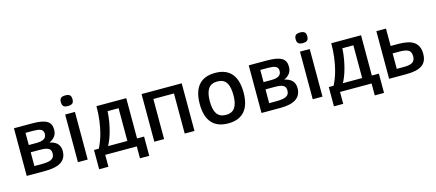

<svg xmlns="http://www.w3.org/2000/svg" viewBox="-57 -1285 4523 1994"><g transform="rotate(-15 2204.5 -288.0)"><path d="M502 -153.8Q502 -76.2 445.6 -38.1Q389.2 0 276.9 0H73.2V-512.2H268.1Q324.2 -512.2 363.3 -505.4Q402.3 -498.5 426.8 -483.9Q451.2 -469.2 462.2 -446.3Q473.1 -423.3 473.1 -391.1Q473.1 -347.2 450.4 -318.1Q427.7 -289.1 391.1 -273.9Q415.5 -268.6 435.8 -259.5Q456.1 -250.5 470.7 -236.1Q485.4 -221.7 493.7 -201.4Q502 -181.2 502 -153.8ZM368.2 -374Q368.2 -392.1 361.3 -404.1Q354.5 -416 340.6 -422.9Q326.7 -429.7 306.2 -432.4Q285.6 -435.1 258.8 -435.1H176.8V-304.2H258.8Q316.9 -304.2 342.5 -321.8Q368.2 -339.4 368.2 -374ZM394 -155.8Q394 -176.3 387.2 -189.9Q380.4 -203.6 365.7 -211.7Q351.1 -219.7 328.4 -222.9Q305.7 -226.1 273.9 -226.1H176.8V-78.1H249Q283.2 -78.1 310.3 -81.3Q337.4 -84.5 356 -93Q374.5 -101.6 384.3 -116.7Q394 -131.8 394 -155.8Z M738.8 -647Q738.8 -614.7 723.4 -602.3Q708 -589.8 675.8 -589.8Q640.6 -589.8 627.2 -604.5Q613.8 -619.1 613.8 -647Q613.8 -677.2 627.9 -690.7Q642.1 -704.1 675.8 -704.1Q709.5 -704.1 724.1 -690.9Q738.8 -677.7 738.8 -647ZM624 0V-512.2H729V0Z M817.9 127.9V-79.1H869.6Q883.3 -105.5 899.4 -145.8Q915.5 -186 929 -240.2Q942.4 -294.4 951.4 -362.5Q960.4 -430.7 960.4 -512.2H1280.8V-79.1H1356.4V127.9H1256.8V0H917.5V127.9ZM1176.8 -432.1H1058.6Q1055.2 -371.6 1045.7 -317.6Q1036.1 -263.7 1023.7 -218.5Q1011.2 -173.3 996.8 -138.2Q982.4 -103 969.7 -80.1H1176.8Z M1772 0V-431.2H1550.3V0H1445.3V-512.2H1877V0Z M2473.1 -254.9Q2473.1 -192.4 2459.7 -142.6Q2446.3 -92.8 2417.7 -57.6Q2389.2 -22.5 2344.7 -3.7Q2300.3 15.1 2238.3 15.1Q2175.8 15.1 2130.9 -3.9Q2085.9 -22.9 2057.4 -58.1Q2028.8 -93.3 2015.4 -143.1Q2002 -192.9 2002 -254.9Q2002 -317.9 2015.6 -368.2Q2029.3 -418.5 2057.9 -453.9Q2086.4 -489.3 2131.1 -508.1Q2175.8 -526.9 2238.3 -526.9Q2300.3 -526.9 2344.7 -508.1Q2389.2 -489.3 2417.7 -453.9Q2446.3 -418.5 2459.7 -368.2Q2473.1 -317.9 2473.1 -254.9ZM2364.3 -254.9Q2364.3 -346.2 2334.7 -390.6Q2305.2 -435.1 2238.3 -435.1Q2171.4 -435.1 2140.9 -390.6Q2110.4 -346.2 2110.4 -254.9Q2110.4 -166 2140.4 -121.1Q2170.4 -76.2 2238.3 -76.2Q2304.2 -76.2 2334.2 -121.1Q2364.3 -166 2364.3 -254.9Z M3026.4 -153.8Q3026.4 -76.2 2970 -38.1Q2913.6 0 2801.3 0H2597.7V-512.2H2792.5Q2848.6 -512.2 2887.7 -505.4Q2926.8 -498.5 2951.2 -483.9Q2975.6 -469.2 2986.6 -446.3Q2997.6 -423.3 2997.6 -391.1Q2997.6 -347.2 2974.9 -318.1Q2952.1 -289.1 2915.5 -273.9Q2939.9 -268.6 2960.2 -259.5Q2980.5 -250.5 2995.1 -236.1Q3009.8 -221.7 3018.1 -201.4Q3026.4 -181.2 3026.4 -153.8ZM2892.6 -374Q2892.6 -392.1 2885.7 -404.1Q2878.9 -416 2865 -422.9Q2851.1 -429.7 2830.6 -432.4Q2810.1 -435.1 2783.2 -435.1H2701.2V-304.2H2783.2Q2841.3 -304.2 2866.9 -321.8Q2892.6 -339.4 2892.6 -374ZM2918.5 -155.8Q2918.5 -176.3 2911.6 -189.9Q2904.8 -203.6 2890.1 -211.7Q2875.5 -219.7 2852.8 -222.9Q2830.1 -226.1 2798.3 -226.1H2701.2V-78.1H2773.4Q2807.6 -78.1 2834.7 -81.3Q2861.8 -84.5 2880.4 -93Q2898.9 -101.6 2908.7 -116.7Q2918.5 -131.8 2918.5 -155.8Z M3263.2 -647Q3263.2 -614.7 3247.8 -602.3Q3232.4 -589.8 3200.2 -589.8Q3165 -589.8 3151.6 -604.5Q3138.2 -619.1 3138.2 -647Q3138.2 -677.2 3152.3 -690.7Q3166.5 -704.1 3200.2 -704.1Q3233.9 -704.1 3248.5 -690.9Q3263.2 -677.7 3263.2 -647ZM3148.4 0V-512.2H3253.4V0Z M3342.3 127.9V-79.1H3394Q3407.7 -105.5 3423.8 -145.8Q3439.9 -186 3453.4 -240.2Q3466.8 -294.4 3475.8 -362.5Q3484.9 -430.7 3484.9 -512.2H3805.2V-79.1H3880.9V127.9H3781.2V0H3441.9V127.9ZM3701.2 -432.1H3583Q3579.6 -371.6 3570.1 -317.6Q3560.5 -263.7 3548.1 -218.5Q3535.6 -173.3 3521.2 -138.2Q3506.8 -103 3494.1 -80.1H3701.2Z M4073.2 -325.2H4157.7Q4272.9 -325.2 4326.2 -284.9Q4379.4 -244.6 4379.4 -160.2Q4379.4 -118.7 4366.5 -88.6Q4353.5 -58.6 4325.9 -38.8Q4298.3 -19 4256.1 -9.5Q4213.9 0 4155.3 0H3969.7V-512.2H4073.2ZM4271.5 -161.1Q4271.5 -185.1 4264.9 -201.2Q4258.3 -217.3 4243.2 -227.1Q4228 -236.8 4203.9 -241Q4179.7 -245.1 4144.5 -245.1H4073.2V-79.1H4152.3Q4216.8 -79.1 4244.1 -98.6Q4271.5 -118.2 4271.5 -161.1Z"/></g></svg>

Font: Clear Sans Medium
Style: Regular
Weight: 500
Foundry: Intel Corporation
Version: Version 1.00